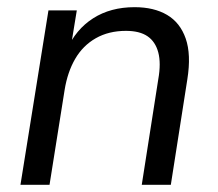

<svg xmlns="http://www.w3.org/2000/svg" viewBox="-20 -515 608 535"><path d="M37 0 115 -486H194L176 -376H166Q191 -433 239.5 -464Q288 -495 355 -495Q409 -495 445.5 -473.5Q482 -452 497.5 -407.5Q513 -363 502 -294L456 0H375L421 -294Q429 -339 421 -369Q413 -399 391 -414Q369 -429 331 -429Q283 -429 247 -408.5Q211 -388 189.5 -351Q168 -314 160 -264L118 0Z"/></svg>

Font: Nunito Sans 12pt ExtraLight 12pt
Style: Italic
Weight: 400
Italic angle: -9°
Version: Version 3.101;gftools[0.9.27]